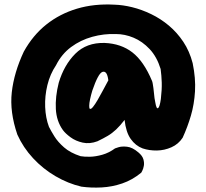

<svg xmlns="http://www.w3.org/2000/svg" viewBox="-20 -690 927 863"><path d="M346 149Q286 135 229.5 102Q173 69 128.5 21Q84 -27 58 -85Q23 -187 33 -275.5Q43 -364 87 -458Q128 -532 188.5 -580Q249 -628 326 -651Q403 -674 494 -669Q532 -668 574.5 -657.5Q617 -647 659.5 -626.5Q702 -606 739 -575Q776 -544 804 -502Q832 -460 846 -406Q860 -338 856.5 -279.5Q853 -221 838 -170Q823 -119 801 -71Q782 -42 750.5 -28Q719 -14 685 -13.5Q651 -13 621 -23Q589 -35 567.5 -65.5Q546 -96 540 -151Q520 -125 502 -108Q484 -91 464.5 -79.5Q445 -68 418 -55Q383 -42 351.5 -49Q320 -56 297 -73Q274 -90 263 -105Q234 -145 231 -200Q228 -255 244 -318Q268 -398 318.5 -448.5Q369 -499 450 -497Q524 -494 575 -454.5Q626 -415 663 -327Q665 -323 666.5 -314Q668 -305 669.5 -294.5Q671 -284 672 -272Q673 -260 674.5 -249Q676 -238 678 -230Q683 -199 690.5 -204Q698 -209 703 -245Q708 -288 707 -319.5Q706 -351 702 -380Q685 -435 652.5 -469.5Q620 -504 580.5 -520.5Q541 -537 501 -537Q447 -539 394.5 -524.5Q342 -510 299.5 -478.5Q257 -447 232 -397Q205 -357 193 -307.5Q181 -258 183 -209Q185 -160 200 -120Q209 -102 224.5 -77Q240 -52 268 -27.5Q296 -3 342 12Q359 15 384.5 14.5Q410 14 440 5.5Q470 -3 497 -23Q497 -23 512 -28Q527 -33 551 -30.5Q575 -28 602 -5Q620 10 624.5 26Q629 42 626.5 55.5Q624 69 619.5 77.5Q615 86 615 86Q575 119 529.5 134.5Q484 150 437 152.5Q390 155 346 149ZM384 -201Q389 -198 398.5 -210Q408 -222 419 -241Q430 -261 442 -282.5Q454 -304 467 -329Q464 -352 457.5 -361Q451 -370 441 -367Q431 -364 419.5 -342.5Q408 -321 395 -283Q389 -263 385 -244.5Q381 -226 381 -214Q381 -202 384 -201Z"/></svg>

Font: Sour Gummy Black
Style: Regular
Weight: 900
Version: Version 1.000